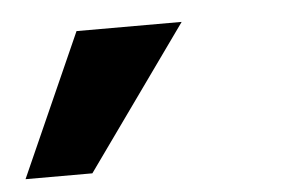

<svg xmlns="http://www.w3.org/2000/svg" viewBox="-87 -124 488 312"><g transform="rotate(-5 157.0 32.0)"><path d="M-56.5 149H52.5L218.5 -83.5H47Z"/></g></svg>

Font: Anybody Expanded
Style: Bold Italic
Weight: 700
Width: 7
Italic angle: -10°
Version: Version 1.113;gftools[0.9.25]